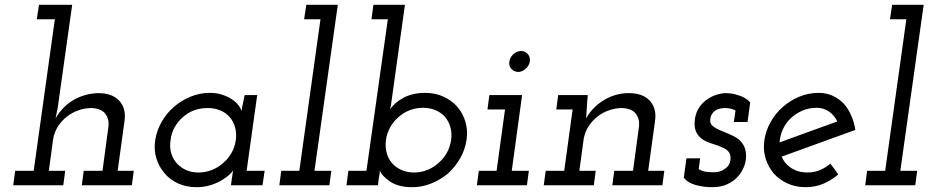

<svg xmlns="http://www.w3.org/2000/svg" viewBox="-20 -770 3859 798"><path d="M328 -60H406L431 -246Q434 -276 417.5 -297.5Q401 -319 361 -321Q333 -321 306 -311.5Q279 -302 257.5 -285Q236 -268 221 -244.5Q206 -221 201 -193L183 -60H251L243 0H35L43 -60H120L208 -690H133L142 -750H280L220 -323L211 -278Q239 -327 285 -354Q331 -381 388 -383Q446 -383 475 -352Q504 -321 498 -271L469 -60H536L528 0H320Z M625 -187Q631 -227 651.5 -263Q672 -299 702.5 -325.5Q733 -352 771.5 -368Q810 -384 852 -384Q880 -384 903 -376.5Q926 -369 943 -358Q961 -346 971.5 -332Q982 -318 984 -308Q986 -325 990 -341.5Q994 -358 997 -375H1049L1005 -60H1080L1071 0H940L944 -30Q945 -39 946.5 -46.5Q948 -54 949 -62Q945 -55 934.5 -45Q924 -35 908 -25Q887 -11 858.5 -1.5Q830 8 797 8Q755 8 720.5 -7.5Q686 -23 664 -50Q641 -76 630 -111.5Q619 -147 625 -187ZM689 -188Q684 -157 692.5 -130.5Q701 -104 720 -86Q735 -71 756.5 -62Q778 -53 805 -53Q834 -53 860.5 -63.5Q887 -74 908 -93Q929 -111 942.5 -135Q956 -159 960 -187Q964 -216 957 -241Q950 -266 934 -284Q918 -302 894.5 -311.5Q871 -321 843 -321Q813 -321 787 -311.5Q761 -302 740 -283Q719 -265 705.5 -240.5Q692 -216 689 -188Z M1149 -60H1224L1312 -690H1244L1253 -750H1384L1287 -60H1357L1349 0H1141Z M1551 0H1420L1428 -60H1503L1592 -690H1524L1532 -750H1663L1608 -355Q1607 -344 1605 -334Q1603 -324 1601 -315Q1620 -344 1657.5 -364Q1695 -384 1747 -384Q1789 -384 1823 -368.5Q1857 -353 1881 -326Q1904 -299 1914.5 -263.5Q1925 -228 1919 -188Q1913 -148 1892.5 -112Q1872 -76 1842 -49Q1811 -23 1772.5 -7.5Q1734 8 1693 8Q1634 8 1599 -17Q1564 -42 1559 -62Q1558 -53 1557 -43.5Q1556 -34 1554 -26ZM1855 -188Q1859 -218 1851.5 -243Q1844 -268 1828 -286Q1812 -303 1789 -312.5Q1766 -322 1738 -322Q1709 -322 1683 -312Q1657 -302 1636 -283Q1615 -265 1601.5 -240.5Q1588 -216 1584 -188Q1580 -156 1588.5 -129.5Q1597 -103 1617 -84Q1632 -70 1653.5 -61.5Q1675 -53 1701 -53Q1730 -53 1756 -63.5Q1782 -74 1803 -93Q1824 -111 1837.5 -135.5Q1851 -160 1855 -188Z M1970 -60H2044L2079 -315H2006L2014 -375H2150L2107 -60H2178L2170 0H1962ZM2097 -514Q2100 -533 2114.5 -545.5Q2129 -558 2146 -558Q2162 -558 2173.5 -545.5Q2185 -533 2182 -514Q2179 -496 2164 -483.5Q2149 -471 2134 -471Q2117 -471 2105.5 -483.5Q2094 -496 2097 -514Z M2533 -60H2611L2636 -246Q2639 -276 2622.5 -297.5Q2606 -319 2566 -321Q2538 -321 2511 -311.5Q2484 -302 2462.5 -285Q2441 -268 2426 -244.5Q2411 -221 2406 -193L2388 -60H2456L2448 0H2240L2248 -60H2325L2360 -315H2292L2300 -375H2423L2421 -353Q2419 -332 2418.5 -315.5Q2418 -299 2416 -278Q2443 -326 2491 -354.5Q2539 -383 2593 -383Q2651 -383 2680 -352Q2709 -321 2703 -271L2674 -60H2741L2733 0H2525Z M2822 -31 2833 -112H2890L2884 -67Q2897 -59 2912 -56.5Q2927 -54 2947 -54Q2959 -54 2970 -57Q2981 -60 2991 -67Q3002 -74 3008 -83Q3014 -92 3016 -106Q3018 -127 3008.5 -139Q2999 -151 2980 -158Q2963 -166 2941 -172.5Q2919 -179 2901 -190Q2884 -201 2874 -220.5Q2864 -240 2868 -274Q2872 -303 2886 -323.5Q2900 -344 2919 -357Q2938 -370 2959 -376.5Q2980 -383 2998 -383Q3005 -383 3018 -381.5Q3031 -380 3046 -375Q3061 -371 3075 -363Q3089 -355 3098 -344L3087 -263H3030L3037 -311Q3027 -316 3016 -318.5Q3005 -321 2994 -321Q2983 -321 2972 -318.5Q2961 -316 2952 -310Q2944 -304 2938.5 -295Q2933 -286 2932 -273Q2930 -256 2942.5 -246Q2955 -236 2973 -228.5Q2991 -221 3011.5 -212.5Q3032 -204 3049 -192Q3065 -179 3074 -159Q3083 -139 3080 -107Q3078 -90 3069.5 -71Q3061 -52 3045 -34Q3028 -16 3002 -4Q2976 8 2939 8Q2904 8 2871.5 -1Q2839 -10 2822 -31Z M3535 -230Q3458 -202 3382 -174.5Q3306 -147 3229 -119Q3241 -89 3269.5 -71Q3298 -53 3336 -53Q3363 -53 3387.5 -63Q3412 -73 3431 -90Q3440 -79 3448 -67.5Q3456 -56 3464 -45Q3435 -20 3401 -6Q3367 8 3328 8Q3287 8 3253 -7.5Q3219 -23 3196 -49Q3173 -76 3162 -111.5Q3151 -147 3157 -188Q3163 -228 3183.5 -264Q3204 -300 3234.5 -326.5Q3265 -353 3303 -368.5Q3341 -384 3383 -384Q3414 -384 3440.5 -372Q3467 -360 3487 -339Q3505 -319 3517.5 -291Q3530 -263 3535 -230ZM3374 -322Q3342 -322 3314.5 -310Q3287 -298 3266.5 -278.5Q3246 -259 3234 -233Q3222 -207 3220 -178Q3281 -200 3340.5 -222Q3400 -244 3460 -265Q3448 -291 3425.5 -306.5Q3403 -322 3374 -322Z M3584 -60H3659L3747 -690H3679L3688 -750H3819L3722 -60H3792L3784 0H3576Z"/></svg>

Font: Josefin Slab SemiBold
Style: Italic
Weight: 600
Italic angle: -12°
Designer: Santiago Orozco
Foundry: Typemade
Version: Version 2.000